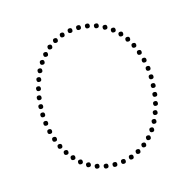

<svg xmlns="http://www.w3.org/2000/svg" viewBox="-92 -689 801 793"><g transform="rotate(-15 308.0 -292.5)"><path d="M307 10Q297 10 297 0Q297 -10 307 -10Q317 -10 317 0Q317 10 307 10ZM344 7Q334 7 334 -3Q334 -13 344 -13Q354 -13 354 -3Q354 7 344 7ZM380 -2Q370 -2 370 -12Q370 -22 380 -22Q390 -22 390 -12Q390 -2 380 -2ZM413 -17Q403 -17 403 -27Q403 -37 413 -37Q423 -37 423 -27Q423 -17 413 -17ZM443 -37Q433 -37 433 -47Q433 -57 443 -57Q453 -57 453 -47Q453 -37 443 -37ZM469 -61Q459 -61 459 -71Q459 -81 469 -81Q479 -81 479 -71Q479 -61 469 -61ZM491 -89Q481 -89 481 -99Q481 -109 491 -109Q501 -109 501 -99Q501 -89 491 -89ZM509 -120Q499 -120 499 -130Q499 -140 509 -140Q519 -140 519 -130Q519 -120 509 -120ZM523 -154Q513 -154 513 -164Q513 -174 523 -174Q533 -174 533 -164Q533 -154 523 -154ZM534 -190Q524 -190 524 -200Q524 -210 534 -210Q544 -210 544 -200Q544 -190 534 -190ZM541 -227Q531 -227 531 -237Q531 -247 541 -247Q551 -247 551 -237Q551 -227 541 -227ZM544 -264Q534 -264 534 -274Q534 -284 544 -284Q554 -284 554 -274Q554 -264 544 -264ZM270 7Q260 7 260 -3Q260 -13 270 -13Q280 -13 280 -3Q280 7 270 7ZM234 -2Q224 -2 224 -12Q224 -22 234 -22Q244 -22 244 -12Q244 -2 234 -2ZM201 -17Q191 -17 191 -27Q191 -37 201 -37Q211 -37 211 -27Q211 -17 201 -17ZM172 -37Q162 -37 162 -47Q162 -57 172 -57Q182 -57 182 -47Q182 -37 172 -37ZM147 -62Q137 -62 137 -72Q137 -82 147 -82Q157 -82 157 -72Q157 -62 147 -62ZM125 -90Q115 -90 115 -100Q115 -110 125 -110Q135 -110 135 -100Q135 -90 125 -90ZM107 -121Q97 -121 97 -131Q97 -141 107 -141Q117 -141 117 -131Q117 -121 107 -121ZM93 -155Q83 -155 83 -165Q83 -175 93 -175Q103 -175 103 -165Q103 -155 93 -155ZM82 -191Q72 -191 72 -201Q72 -211 82 -211Q92 -211 92 -201Q92 -191 82 -191ZM75 -228Q65 -228 65 -238Q65 -248 75 -248Q85 -248 85 -238Q85 -228 75 -228ZM72 -265Q62 -265 62 -275Q62 -285 72 -285Q82 -285 82 -275Q82 -265 72 -265ZM308 -595Q318 -595 318 -585Q318 -575 308 -575Q298 -575 298 -585Q298 -595 308 -595ZM345 -592Q355 -592 355 -582Q355 -572 345 -572Q335 -572 335 -582Q335 -592 345 -592ZM381 -583Q391 -583 391 -573Q391 -563 381 -563Q371 -563 371 -573Q371 -583 381 -583ZM414 -568Q424 -568 424 -558Q424 -548 414 -548Q404 -548 404 -558Q404 -568 414 -568ZM444 -548Q454 -548 454 -538Q454 -528 444 -528Q434 -528 434 -538Q434 -548 444 -548ZM470 -524Q480 -524 480 -514Q480 -504 470 -504Q460 -504 460 -514Q460 -524 470 -524ZM492 -496Q502 -496 502 -486Q502 -476 492 -476Q482 -476 482 -486Q482 -496 492 -496ZM510 -465Q520 -465 520 -455Q520 -445 510 -445Q500 -445 500 -455Q500 -465 510 -465ZM524 -431Q534 -431 534 -421Q534 -411 524 -411Q514 -411 514 -421Q514 -431 524 -431ZM535 -395Q545 -395 545 -385Q545 -375 535 -375Q525 -375 525 -385Q525 -395 535 -395ZM542 -358Q552 -358 552 -348Q552 -338 542 -338Q532 -338 532 -348Q532 -358 542 -358ZM545 -321Q555 -321 555 -311Q555 -301 545 -301Q535 -301 535 -311Q535 -321 545 -321ZM271 -592Q281 -592 281 -582Q281 -572 271 -572Q261 -572 261 -582Q261 -592 271 -592ZM235 -583Q245 -583 245 -573Q245 -563 235 -563Q225 -563 225 -573Q225 -583 235 -583ZM202 -568Q212 -568 212 -558Q212 -548 202 -548Q192 -548 192 -558Q192 -568 202 -568ZM173 -548Q183 -548 183 -538Q183 -528 173 -528Q163 -528 163 -538Q163 -548 173 -548ZM148 -523Q158 -523 158 -513Q158 -503 148 -503Q138 -503 138 -513Q138 -523 148 -523ZM126 -495Q136 -495 136 -485Q136 -475 126 -475Q116 -475 116 -485Q116 -495 126 -495ZM108 -464Q118 -464 118 -454Q118 -444 108 -444Q98 -444 98 -454Q98 -464 108 -464ZM94 -430Q104 -430 104 -420Q104 -410 94 -410Q84 -410 84 -420Q84 -430 94 -430ZM83 -394Q93 -394 93 -384Q93 -374 83 -374Q73 -374 73 -384Q73 -394 83 -394ZM76 -357Q86 -357 86 -347Q86 -337 76 -337Q66 -337 66 -347Q66 -357 76 -357ZM73 -320Q83 -320 83 -310Q83 -300 73 -300Q63 -300 63 -310Q63 -320 73 -320Z"/></g></svg>

Font: Raleway Dots 
Style: Regular
Weight: 400
Version: Version 1.000